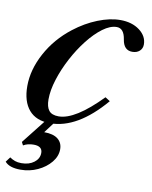

<svg xmlns="http://www.w3.org/2000/svg" viewBox="-102 -599 729 919"><g transform="rotate(10 262.0 -140.0)"><path d="M162.5 10.5Q94 10.5 59 -30.5Q24 -71.5 24 -146Q24 -225.5 67.5 -306.2Q111 -387 187 -446Q241 -488 299.5 -511.2Q358 -534.5 408.5 -534.5Q465 -534.5 502 -506.8Q539 -479 539 -438.5Q539 -419 525.5 -406.8Q512 -394.5 490 -394.5Q448.5 -394.5 440.5 -445.5Q432.5 -498.5 397 -498.5Q365.5 -498.5 329.5 -471.8Q293.5 -445 259 -401Q224.5 -357 196.5 -304Q168.5 -251 151.8 -198Q135 -145 135 -101Q135 -65 149 -47Q163 -29 196.5 -29Q276.5 -29 402 -158L425.5 -143Q294.5 10.5 162.5 10.5ZM61 254Q6.5 254 -15 228.5L3 204.5Q15 213 28.5 217.8Q42 222.5 60 222.5Q97.5 222.5 121.5 204Q145.5 185.5 145.5 158Q145.5 125 103 125Q74 125 53 137.5L45 122L154 -16.5H198L142 57.5Q186.5 57.5 209 75.5Q231.5 93.5 231.5 125Q231.5 159 207.2 188.5Q183 218 144.2 236Q105.5 254 61 254Z"/></g></svg>

Font: Libre Caslon Text Medium Italic
Style: Regular
Weight: 500
Italic angle: -22.583°
Designer: Pablo Impallari, Rodrigo Fuenzalida, Katja Schimmel
Foundry: Pablo Impallari, Rodrigo Fuenzalida
Version: Version 2.000